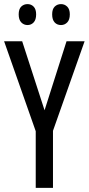

<svg xmlns="http://www.w3.org/2000/svg" viewBox="-20 -915 432 935"><path d="M197 -378 304 -714H392L238 -278V0H154V-276L0 -714H88ZM71 -845Q71 -871 83.5 -883Q96 -895 114 -895Q132 -895 144 -882.5Q156 -870 156 -845Q156 -819 144 -806Q132 -793 114 -793Q96 -793 83.5 -806Q71 -819 71 -845ZM234 -845Q234 -871 246.5 -883Q259 -895 277 -895Q295 -895 307.5 -882.5Q320 -870 320 -845Q320 -819 307.5 -806Q295 -793 277 -793Q258 -793 246 -806Q234 -819 234 -845Z"/></svg>

Font: Noto Sans Gurmukhi ExtraCondensed
Style: Regular
Weight: 400
Width: 2
Designer: Jelle Bosma - Monotype Design Team
Foundry: Monotype Imaging Inc.
Version: Version 2.004; ttfautohint (v1.8.4.7-5d5b)